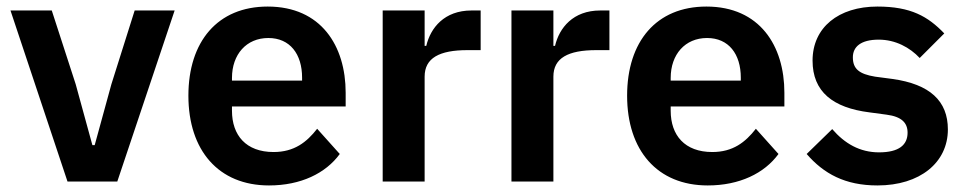

<svg xmlns="http://www.w3.org/2000/svg" viewBox="-20 -554 2952 586"><path d="M338 0 513 -522H391L320 -297L269 -111H262L211 -297L138 -522H12L186 0Z M801 12C898 12 974 -25 1017 -84L948 -161C916 -120 878 -90 815 -90C731 -90 688 -141 688 -216V-229H1035V-271C1035 -414 960 -534 797 -534C644 -534 555 -427 555 -262C555 -95 647 12 801 12ZM799 -438C865 -438 902 -389 902 -317V-308H688V-316C688 -388 732 -438 799 -438Z M1276 0V-320C1276 -377 1321 -401 1407 -401H1447V-522H1419C1336 -522 1294 -469 1281 -414H1276V-522H1148V0Z M1669 0V-320C1669 -377 1714 -401 1800 -401H1840V-522H1812C1729 -522 1687 -469 1674 -414H1669V-522H1541V0Z M2140 12C2237 12 2313 -25 2356 -84L2287 -161C2255 -120 2217 -90 2154 -90C2070 -90 2027 -141 2027 -216V-229H2374V-271C2374 -414 2299 -534 2136 -534C1983 -534 1894 -427 1894 -262C1894 -95 1986 12 2140 12ZM2138 -438C2204 -438 2241 -389 2241 -317V-308H2027V-316C2027 -388 2071 -438 2138 -438Z M2658 12C2788 12 2873 -58 2873 -159C2873 -246 2818 -297 2704 -313L2651 -320C2602 -328 2583 -344 2583 -379C2583 -411 2607 -433 2662 -433C2713 -433 2757 -409 2787 -377L2862 -452C2812 -504 2760 -534 2658 -534C2539 -534 2460 -470 2460 -369C2460 -274 2522 -225 2634 -211L2686 -204C2732 -198 2750 -179 2750 -149C2750 -112 2724 -89 2663 -89C2604 -89 2558 -116 2520 -160L2442 -84C2494 -24 2559 12 2658 12Z"/></svg>

Font: IBM Plex Devanagari Medium
Style: Regular
Weight: 600
Designer: Mike Abbink, Paul van der Laan, Pieter van Rosmalen, Erin McLaughlin
Foundry: Bold Monday
Version: Version 1.0